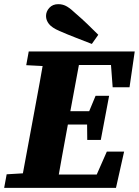

<svg xmlns="http://www.w3.org/2000/svg" viewBox="-30 -902 667 922"><path d="M-10 0 2 -65 136 -73H151L145 0ZM67 0 133 -356Q147 -430 160.5 -505Q174 -580 187 -655H361L295 -299Q281 -224 267.5 -149Q254 -74 241 0ZM96 -589 108 -655H253L246 -582H230ZM176 0 181 -64H504L413 -15L483 -174H566L527 0ZM222 -304 227 -368H421L415 -304ZM280 -590 286 -655H617L592 -483H511L499 -643L562 -590ZM389 -230 388 -327 390 -348 429 -442H494L454 -230ZM442 -735 411 -691Q373 -706 334 -721Q295 -736 256 -753Q219 -769 205 -787Q191 -805 191 -825Q191 -847 207 -864.5Q223 -882 250 -882Q273 -882 292 -870.5Q311 -859 336 -835Q363 -812 389.5 -786.5Q416 -761 442 -735Z"/></svg>

Font: Source Serif 4 ExtraBold
Style: Italic
Weight: 800
Italic angle: -12°
Designer: Frank Grießhammer
Foundry: Adobe Systems Incorporated
Version: Version 4.004;hotconv 1.0.116;makeotfexe 2.5.65601